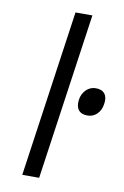

<svg xmlns="http://www.w3.org/2000/svg" viewBox="-85 -790 544 840"><g transform="rotate(10 187.5 -370.0)"><path d="M75 0 181 -740H256L150 0ZM310 -305Q283 -305 270.5 -321Q258 -337 262 -367Q266 -394 284 -411.5Q302 -429 327 -429Q354 -429 366.5 -412.5Q379 -396 374 -367Q370 -339 352.5 -322Q335 -305 310 -305Z"/></g></svg>

Font: Lexend Light
Style: Italic
Weight: 300
Italic angle: -8.13011°
Designer: Bonnie Shaver-Troup, Thomas Jockin
Foundry: Lexend
Version: Version 1.007